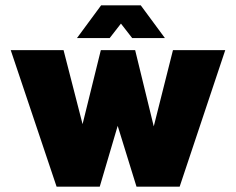

<svg xmlns="http://www.w3.org/2000/svg" viewBox="-20 -696 880 716"><path d="M191 0 20 -509H217L318 -116H259L356 -509H484L577 -128H529L625 -509H820L650 0H489L403 -278H434L352 0ZM267 -554 357 -676H505L595 -554H473L431 -608L389 -554Z"/></svg>

Font: Maven Pro Black
Style: Regular
Weight: 900
Designer: Joe Prince
Foundry: Joe Prince
Version: Version 2.103